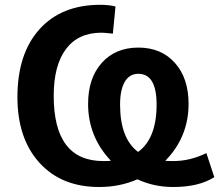

<svg xmlns="http://www.w3.org/2000/svg" viewBox="-20 -749 891 780"><path d="M382.8 10.7Q229.5 10.7 140.1 -87.9Q50.8 -186.5 50.8 -354.5Q50.8 -530.3 140.1 -629.9Q229.5 -729.5 387.7 -729.5Q421.9 -729.5 449.2 -722.7L438.5 -612.3Q403.3 -616.2 392.6 -616.2Q297.9 -616.2 248 -549.8Q198.2 -483.4 198.2 -359.4Q198.2 -94.7 399.4 -94.7Q420.9 -94.7 430.7 -95.7Q337.9 -193.4 337.9 -327.1Q337.9 -431.6 393.6 -493.7Q449.2 -555.7 542 -555.7Q634.8 -555.7 690.4 -493.7Q746.1 -431.6 746.1 -327.1Q746.1 -192.4 651.4 -95.7Q662.1 -94.7 684.6 -94.7Q752 -94.7 818.4 -127L850.6 -29.3Q788.1 10.7 683.6 10.7Q605.5 10.7 538.1 -20.5Q466.8 10.7 382.8 10.7ZM467.8 -324.2Q467.8 -186.5 541 -131.8Q616.2 -186.5 616.2 -324.2Q616.2 -449.2 542 -449.2Q505.9 -449.2 486.8 -416.5Q467.8 -383.8 467.8 -324.2Z"/></svg>

Font: Min Sans Bold
Style: Regular
Weight: 700
Designer: Jinseong-Kim, NotoSansCJK, Nunito
Foundry: Jinseong-Kim
Version: Version 1.400;Glyphs 3.1.2 (3151)